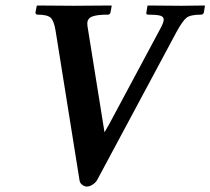

<svg xmlns="http://www.w3.org/2000/svg" viewBox="-20 -666 765 698"><path d="M518.1 -612.8Q510.3 -612.8 512.2 -621.1L516.1 -645L518.1 -646Q601.1 -645 639.2 -645Q639.2 -645 724.1 -646L725.1 -645L721.2 -621.1Q719.2 -613.3 711.9 -612.8Q672.9 -612.8 658.4 -601.8Q644 -590.8 621.1 -548.8L333 -11.2Q327.1 -1.5 316.2 5.4Q305.2 12.2 296.1 12.2Q287.1 12.2 278.6 5.6Q270 -1 269 -11.2L182.1 -554.2Q176.3 -590.3 164.1 -601.6Q151.9 -612.8 116.2 -612.8Q109.4 -612.8 108.9 -621.1L113.8 -645L116.2 -646Q209 -645 246.1 -645L384.8 -646L386.2 -645L381.8 -621.1Q379.9 -613.3 373 -612.8Q332 -612.8 314.7 -605.7Q297.4 -598.6 297.4 -580.6Q297.4 -576.2 297.9 -571.8L355 -215.8L359.9 -185.1L376 -212.9L563 -562Q575.2 -584.5 575.2 -594.7Q575.2 -605.5 562.5 -609.1Q549.8 -612.8 518.1 -612.8Z"/></svg>

Font: Linux Libertine
Style: Semibold Italic
Weight: 600
Italic angle: -11.5°
Designer: Philipp H. Poll
Foundry: Philipp H. Poll
Version: Version 5.1.2 ; ttfautohint (v0.9)